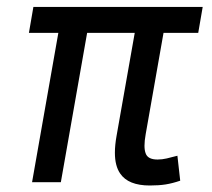

<svg xmlns="http://www.w3.org/2000/svg" viewBox="-20 -538 626 567"><path d="M422.4 9.8Q358.9 9.8 335 -25.4Q319.3 -47.9 319.3 -86.9Q319.3 -109.4 324.2 -136.7L377.9 -440.9H237.3L159.7 0H74.7L152.3 -440.9H65.4L78.6 -517.6H578.6L565.4 -440.9H462.9L410.2 -141.6Q406.7 -122.1 406.7 -107.9Q406.7 -93.8 410.2 -85Q416.5 -66.9 445.3 -66.9Q458.5 -66.9 472.4 -70.1Q486.3 -73.2 503.9 -78.1L512.2 -4.4Q489.3 3.4 469.5 6.6Q449.7 9.8 422.4 9.8Z"/></svg>

Font: CaskaydiaCove NFP SemiLight
Style: Italic
Weight: 350
Italic angle: -10°
Designer: Aaron Bell
Foundry: Saja Typeworks
Version: Version 2111.001; VTT 6.35;Nerd Fonts 3.1.1